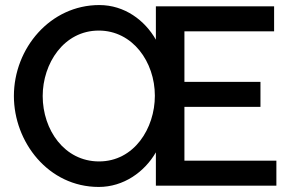

<svg xmlns="http://www.w3.org/2000/svg" viewBox="-20 -735 1149 760"><path d="M1074 -99H710V-312H1011V-411H710V-611H1065V-710H597V-578C553 -655 473 -715 373 -715C179 -715 35 -544 35 -355C35 -173 171 5 371 5C469 5 552 -54 597 -132V0H1074ZM593 -356C593 -227 511 -96 372 -96C235 -96 149 -221 149 -355C149 -483 232 -614 371 -614C505 -614 593 -490 593 -356Z"/></svg>

Font: FIGSv2-sans-serif SemiBold
Style: Regular
Weight: 600
Designer: Matt McInerney, Pablo Impallari, Rodrigo Fuenzalida,Mirko Velimirovic
Foundry: Matt McInerney, Pablo Impallari, Rodrigo Fuenzalida
Version: Version 4.021;hotconv 1.0.109;makeotfexe 2.5.65596